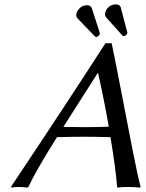

<svg xmlns="http://www.w3.org/2000/svg" viewBox="-20 -856 669 879"><path d="M330.1 -793.9Q333.5 -808.1 346.4 -820.1Q359.4 -832 378.9 -832Q393.6 -832 399.9 -819.8L435.1 -710.9Q437 -703.1 437 -702.1Q437 -696.3 431.2 -691.7Q425.3 -687 420.9 -687Q417 -687 414.1 -689.9L333 -773.9Q329.1 -779.8 329.1 -787.1Q329.1 -791 330.1 -793.9ZM461.9 -797.9Q464.4 -812 477.8 -824Q491.2 -835.9 511.2 -835.9Q526.4 -835.9 532.2 -824.2L561 -714.8Q563 -707 563 -706.1Q563 -700.2 557.1 -695.6Q551.3 -690.9 546.9 -690.9Q541.5 -690.9 540 -693.8L464.8 -777.8Q460.9 -783.7 460.9 -791Q460.9 -794.9 461.9 -797.9ZM375 -273.9Q416.5 -273.9 478 -275.9Q457 -396.5 429.2 -521H426.8L270 -274.9Q286.6 -274.9 323.7 -274.4Q360.8 -273.9 375 -273.9ZM624 0 620.1 2.9Q594.7 0 565.9 0Q536.1 0 519 2.9L516.1 0Q509.3 -86.9 485.8 -228Q409.7 -230 368.2 -230Q316.4 -230 240.2 -228V-227.1Q143.6 -73.2 109.9 0L105 2.9Q86.9 0 64 0Q49.3 0 32.2 2.9L29.8 0Q269 -357.9 462.9 -658.2H491.2Q508.3 -577.1 537.4 -425Q566.4 -272.9 588.9 -159.4Q611.3 -45.9 624 0Z"/></svg>

Font: Linear Smooth
Style: Italic
Weight: 400
Designer: Philipp H. Poll, Flanker
Foundry: Philipp H. Poll, reworked by Flanker
Version: Version 1.061 | FøM Fix